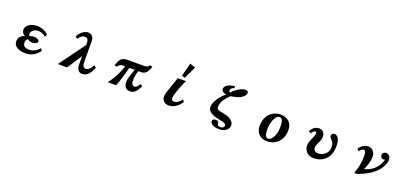

<svg xmlns="http://www.w3.org/2000/svg" viewBox="43 -2252 7914 3735"><g transform="rotate(20 4000.0 -385.0)"><path d="M502 -560.1Q533.7 -560.1 566.7 -553.2Q599.6 -546.4 630.9 -533.7Q662.1 -521 688.2 -502.9Q714.4 -484.9 731.9 -461.9L705.1 -412.1Q694.3 -424.8 676.8 -436.5Q659.2 -448.2 638.7 -457.3Q618.2 -466.3 596.7 -471.7Q575.2 -477.1 556.2 -477.1Q513.2 -477.1 482.9 -463.6Q452.6 -450.2 428.2 -422.9Q413.1 -406.7 408.7 -386.5Q404.3 -366.2 408 -348.6Q411.6 -331.1 419.9 -321.8Q447.3 -331.5 469.5 -336.7Q491.7 -341.8 515.1 -341.8Q532.7 -341.8 551.3 -337.9Q569.8 -334 585.7 -326.2Q601.6 -318.4 611.3 -306.4Q621.1 -294.4 621.1 -277.8Q621.1 -265.1 611.6 -254.6Q602.1 -244.1 586.2 -236.3Q570.3 -228.5 551.3 -224.4Q532.2 -220.2 513.2 -220.2Q487.8 -220.2 462.2 -230.2Q436.5 -240.2 414.1 -255.9Q390.6 -242.2 381.8 -218.8Q373 -195.3 373 -168Q373 -140.1 386.2 -117.9Q399.4 -95.7 427 -82.8Q454.6 -69.8 498 -69.8Q561 -69.8 617.2 -98.9Q673.3 -127.9 712.9 -178.2L746.1 -133.8Q689.9 -56.6 618.4 -18.3Q546.9 20 452.1 20Q400.9 20 357.2 9Q313.5 -2 281.5 -22.7Q249.5 -43.5 231.7 -73.2Q213.9 -103 213.9 -141.1Q213.9 -198.7 248 -237.5Q282.2 -276.4 338.9 -292Q311 -307.1 295.7 -325.4Q280.3 -343.8 274.2 -363.5Q268.1 -383.3 268.1 -402.8Q268.1 -438.5 287.1 -467.5Q306.2 -496.6 339.1 -517.3Q372.1 -538.1 414.1 -549.1Q456.1 -560.1 502 -560.1Z M1470.2 -779.8Q1493.2 -779.8 1515.1 -772.7Q1537.1 -765.6 1554.9 -749Q1572.8 -732.4 1583.5 -704.1Q1594.2 -675.8 1594.2 -632.8V-321.8Q1594.2 -248.5 1595.9 -206.1Q1597.7 -163.6 1604 -144Q1609.9 -127 1625.7 -112.5Q1641.6 -98.1 1668 -98.1Q1700.2 -98.1 1736.3 -128.4Q1772.5 -158.7 1803.2 -222.2L1846.2 -183.1Q1818.8 -111.3 1784.7 -66.4Q1750.5 -21.5 1712.4 -0.7Q1674.3 20 1634.8 20Q1616.2 20 1595.7 13.4Q1575.2 6.8 1557.6 -10Q1540 -26.9 1529.1 -57.9Q1518.1 -88.9 1518.1 -137.2V-308.1L1317.9 0H1126L1518.1 -536.1V-569.8Q1518.1 -611.8 1509.5 -635.5Q1501 -659.2 1482.9 -668.7Q1464.8 -678.2 1435.1 -678.2Q1416 -678.2 1396.5 -670.4Q1377 -662.6 1356.4 -643.3Q1335.9 -624 1314 -589.8L1267.1 -622.1Q1293 -672.9 1327.9 -708Q1362.8 -743.2 1399.9 -761.5Q1437 -779.8 1470.2 -779.8Z M2873 -578.1Q2853.5 -519.5 2831.1 -481.4Q2808.6 -443.4 2777.3 -424.6Q2746.1 -405.8 2700.2 -405.8H2646Q2629.9 -363.8 2621.8 -327.6Q2613.8 -291.5 2611.3 -258.3Q2608.9 -225.1 2608.9 -190.9Q2608.9 -147.9 2627.7 -122.6Q2646.5 -97.2 2674.8 -97.2Q2688.5 -97.2 2705.8 -107.2Q2723.1 -117.2 2740.7 -136.5Q2758.3 -155.8 2772 -183.1L2816.9 -157.2Q2788.1 -93.3 2758.5 -54.2Q2729 -15.1 2695.8 2.4Q2662.6 20 2622.1 20Q2578.6 20 2550.5 0.7Q2522.5 -18.6 2508.8 -51.5Q2495.1 -84.5 2495.1 -125Q2495.1 -164.1 2506.3 -211.2Q2517.6 -258.3 2535.2 -308.1Q2552.7 -357.9 2571.8 -405.8H2459Q2439.9 -329.1 2418.5 -255.1Q2397 -181.2 2374.8 -116.2Q2352.5 -51.3 2332 0H2158.2Q2228.5 -87.4 2282.7 -189Q2336.9 -290.5 2372.1 -405.8H2323.2Q2288.6 -405.8 2264.4 -390.1Q2240.2 -374.5 2222.2 -344.2L2170.9 -354Q2187.5 -402.3 2203.1 -437.5Q2218.8 -472.7 2240.2 -495.4Q2261.7 -518.1 2294.7 -529.1Q2327.6 -540 2377.9 -540H2716.8Q2764.2 -540 2787.6 -553.7Q2811 -567.4 2819.8 -592.8Z M3659.2 -847.7 3536.6 -592.3 3474.1 -615.2 3544.4 -889.2ZM3581.1 -540Q3557.1 -490.7 3536.4 -440.7Q3515.6 -390.6 3498.5 -344.2Q3481.4 -297.4 3469.5 -258.3Q3457.5 -219.2 3450.7 -190.4Q3443.8 -160.6 3443.8 -147.9Q3443.8 -118.2 3454.1 -102.1Q3464.4 -85.9 3495.1 -85.9Q3536.1 -85.9 3577.1 -112.5Q3618.2 -139.2 3651.9 -188L3681.2 -143.1Q3629.9 -62 3562.7 -21Q3495.6 20 3418.9 20Q3364.7 20 3325.7 -15.1Q3306.6 -32.2 3295.4 -56.4Q3284.2 -80.6 3284.2 -110.8Q3284.2 -142.6 3291 -172.9Q3297.9 -203.1 3310.1 -238.8L3413.1 -540Z M4523.9 -735.8Q4488.3 -731 4464.6 -711.9Q4440.9 -692.9 4440.9 -661.1Q4440.9 -648.4 4447.5 -637.2Q4454.1 -626 4464.8 -625Q4488.3 -653.3 4511 -673.3Q4533.7 -693.4 4556.9 -709Q4580.1 -724.6 4604 -738.8Q4621.6 -749.5 4642.8 -758.5Q4664.1 -767.6 4685.1 -773.2Q4706.1 -778.8 4723.1 -778.8Q4759.3 -778.8 4774.2 -768.1Q4789.1 -757.3 4789.1 -733.9Q4789.1 -705.6 4768.1 -676.5Q4747.1 -647.5 4702.1 -622.1Q4670.9 -604 4634.8 -592Q4598.6 -580.1 4563 -572.8Q4527.3 -565.4 4496.1 -561Q4452.1 -520.5 4416.5 -475.6Q4380.9 -430.7 4359.9 -383.5Q4338.9 -336.4 4338.9 -290Q4338.9 -272.5 4342.8 -258.1Q4346.7 -243.7 4359.9 -233.2Q4373 -222.7 4400.9 -216.8L4477.1 -202.1Q4524.9 -192.4 4567.6 -177.7Q4610.4 -163.1 4638.2 -142.1Q4666.5 -120.1 4685.3 -94.5Q4704.1 -68.8 4704.1 -32.2Q4704.1 3.9 4687.5 32Q4670.9 60.1 4643.3 79.6Q4615.7 99.1 4581.5 109.1Q4547.4 119.1 4512.2 119.1Q4454.1 119.1 4410.6 106.2Q4367.2 93.3 4343 70.1Q4318.8 46.9 4318.8 16.1Q4318.8 -6.8 4337.9 -20Q4356.9 -33.2 4394 -33.2Q4407.7 -33.2 4419.9 -27.6Q4432.1 -22 4440.2 -11.5Q4448.2 -1 4448.2 14.2Q4448.2 22.9 4450 32.7Q4451.7 42.5 4460.9 53.2Q4470.7 63.5 4484.4 67.6Q4498 71.8 4513.2 71.8Q4533.7 71.8 4551.8 65.7Q4569.8 59.6 4580.8 47.4Q4591.8 35.2 4591.8 17.1Q4591.8 0.5 4582.3 -11.7Q4572.8 -23.9 4550.3 -33.4Q4527.8 -43 4488.8 -50.8L4402.8 -68.8Q4336.9 -82.5 4298.1 -103.3Q4259.3 -124 4237.8 -145Q4213.9 -168.9 4207 -191.7Q4200.2 -214.4 4200.2 -233.9Q4200.2 -267.1 4212.2 -303.7Q4224.1 -340.3 4245.1 -377.4Q4266.1 -414.6 4292.7 -449.2Q4319.3 -483.9 4349.1 -513.9Q4378.9 -543.9 4408.2 -565.9Q4377.4 -566.9 4354.5 -578.6Q4331.5 -590.3 4318.8 -608.2Q4306.2 -626 4306.2 -645Q4306.2 -673.8 4324.5 -696.5Q4342.8 -719.2 4372.3 -735.4Q4401.9 -751.5 4436.8 -761Q4471.7 -770.5 4504.9 -773.9Z M5543 -560.1Q5592.8 -560.1 5636 -545.2Q5679.2 -530.3 5711.7 -500.7Q5744.1 -471.2 5762.5 -427.5Q5780.8 -383.8 5780.8 -326.2Q5780.8 -243.7 5755.9 -179.2Q5731 -114.7 5686.5 -70.3Q5642.1 -25.9 5583.3 -2.9Q5524.4 20 5457 20Q5400.9 20 5357.7 1Q5314.5 -18.1 5285.2 -50Q5255.9 -82 5241 -122.3Q5226.1 -162.6 5226.1 -205.1Q5226.1 -288.1 5249 -353.8Q5272 -419.4 5314.2 -465.3Q5356.4 -511.2 5414.6 -535.6Q5472.7 -560.1 5543 -560.1ZM5533.2 -506.8Q5511.7 -506.8 5491 -491.2Q5470.2 -475.6 5451.9 -447.5Q5433.6 -419.4 5419.4 -381.6Q5405.3 -343.8 5397.2 -299.1Q5389.2 -254.4 5389.2 -206.1Q5389.2 -153.8 5396 -115.2Q5402.8 -76.7 5419.2 -55.9Q5435.5 -35.2 5463.9 -35.2Q5489.7 -35.2 5515.9 -54.9Q5542 -74.7 5564 -112.3Q5585.9 -149.9 5599.4 -203.9Q5612.8 -257.8 5612.8 -326.2Q5612.8 -379.9 5606.9 -415Q5601.1 -450.2 5590.6 -470.2Q5580.1 -490.2 5565.4 -498.5Q5550.8 -506.8 5533.2 -506.8Z M6335 -564Q6355.5 -564 6378.4 -556.4Q6401.4 -548.8 6420.4 -530.8Q6439.5 -512.7 6448.2 -481Q6457 -448.7 6454.3 -411.9Q6451.7 -375 6435.1 -341.8Q6419.4 -311.5 6406.7 -281.5Q6394 -251.5 6386.5 -227.1Q6378.9 -202.6 6378.9 -188Q6378.9 -162.1 6388.9 -141.6Q6398.9 -121.1 6422.1 -109.1Q6445.3 -97.2 6484.9 -97.2Q6502.9 -97.2 6526.1 -103.3Q6549.3 -109.4 6573.2 -121.6Q6597.2 -133.8 6618.2 -151.9Q6649.9 -179.7 6666.5 -213.6Q6683.1 -247.6 6683.1 -288.1Q6683.1 -343.3 6670.2 -378.7Q6657.2 -414.1 6629.9 -439Q6611.3 -456.1 6600.6 -471.9Q6589.8 -487.8 6589.8 -505.9Q6589.8 -523.9 6599.4 -536.9Q6608.9 -549.8 6624.3 -556.9Q6639.6 -564 6657.2 -564Q6673.8 -564 6692.6 -553Q6711.4 -542 6728 -518.1Q6744.6 -494.1 6755.4 -454.8Q6766.1 -415.5 6766.1 -353Q6766.1 -267.6 6744.6 -199.7Q6723.1 -131.8 6675.8 -83Q6626.5 -31.2 6562.3 -5.6Q6498 20 6420.9 20Q6378.9 20 6343.3 5.4Q6307.6 -9.3 6281.2 -34.9Q6254.9 -60.5 6240 -93.3Q6225.1 -126 6224.1 -162.1Q6223.6 -193.4 6229.7 -221.2Q6235.8 -249 6247.1 -277.3Q6258.3 -305.7 6272.9 -337.9Q6309.1 -418.5 6309.1 -450.2Q6309.1 -467.3 6301.5 -474.6Q6293.9 -481.9 6278.8 -481.9Q6271 -481.9 6257.3 -472.7Q6243.7 -463.4 6230 -448Q6216.3 -432.6 6208 -414.1L6161.1 -446.8Q6187.5 -489.7 6214.4 -515.4Q6241.2 -541 6271 -552.5Q6300.8 -564 6335 -564Z M7356 -560.1Q7384.8 -560.1 7410.2 -548.3Q7435.5 -536.6 7455.1 -515.1Q7474.6 -493.7 7485.8 -464.6Q7497.1 -435.5 7497.1 -400.9Q7497.1 -353 7487.8 -307.4Q7478.5 -261.7 7461.9 -215.1Q7445.3 -168.5 7422.9 -117.2Q7507.3 -137.7 7572.5 -182.1Q7637.7 -226.6 7681.6 -290.5Q7725.6 -354.5 7746.1 -434.1Q7739.3 -427.2 7731 -424.6Q7722.7 -421.9 7710 -421.9Q7694.8 -421.9 7680.2 -429.9Q7665.5 -438 7656.2 -453.9Q7647 -469.7 7647 -492.2Q7647 -510.3 7656.5 -525.6Q7666 -541 7682.9 -550.5Q7699.7 -560.1 7721.2 -560.1Q7749.5 -560.1 7771.5 -545.9Q7793.5 -531.7 7804.2 -509.8Q7809.6 -499 7813.2 -484.6Q7816.9 -470.2 7816.9 -458Q7816.9 -435.5 7814.7 -419.4Q7812.5 -403.3 7808.1 -389.2Q7777.8 -292.5 7709.5 -215.3Q7641.1 -138.2 7538.6 -78.6Q7436 -19 7301.8 24.9L7269 2Q7287.6 -36.1 7300.5 -80.3Q7313.5 -124.5 7321.8 -170.9Q7330.1 -217.3 7334 -263.2Q7337.9 -309.1 7337.9 -351.1Q7337.9 -395.5 7331.5 -421.6Q7325.2 -447.8 7314.2 -459Q7303.2 -470.2 7289.1 -470.2Q7269.5 -470.2 7248 -451.9Q7226.6 -433.6 7207 -408.2L7167 -443.8Q7198.7 -499 7248 -529.5Q7297.4 -560.1 7356 -560.1Z"/></g></svg>

Font: BIZ UDMincho
Style: Bold
Weight: 700
Monospace: yes
Designer: TypeBank Co., Ltd.
Foundry: Morisawa Inc.
Version: Version 1.06